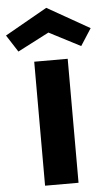

<svg xmlns="http://www.w3.org/2000/svg" viewBox="-96 -995 583 1035"><g transform="rotate(-5 195.0 -477.5)"><path d="M105 0V-670.9H286.1V0ZM364.7 -732.9 194.8 -820.8 24.9 -732.9 -34.2 -824.7 194.8 -954.6 423.8 -824.7Z"/></g></svg>

Font: Syncopate
Style: Bold
Weight: 700
Designer: Astigmatic (AOETI)
Foundry: Astigmatic (AOETI)
Version: Version 1.001 2011